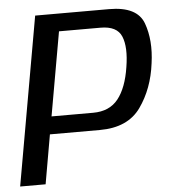

<svg xmlns="http://www.w3.org/2000/svg" viewBox="-60 -721 683 767"><g transform="rotate(-5 281.5 -337.5)"><path d="M-10 0H92.1L126.6 -197.2H327.1Q439.3 -197.2 491.4 -270.6Q543.4 -344.1 555.9 -444.4Q568.9 -536.1 543.5 -605.5Q518 -675 405.8 -675H109.2ZM139.3 -268.1 198.6 -604.1H365.4Q431.2 -604.1 449.1 -560.8Q467.1 -517.6 454.3 -438.5Q441.7 -356.2 406.8 -312.1Q371.9 -268.1 306 -268.1Z"/></g></svg>

Font: Anybody Thin
Style: Italic
Weight: 100
Italic angle: -10°
Designer: Tyler Finck
Foundry: Etcetera Type Company
Version: Version 1.114;gftools[0.9.25]